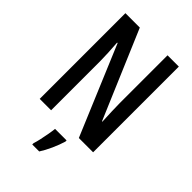

<svg xmlns="http://www.w3.org/2000/svg" viewBox="-273 -812 1131 1131"><g transform="rotate(45 292.5 -246.5)"><path d="M515 0H396L162 -557H158Q161 -513 163 -475Q165 -437 165 -407V0H70V-714H190L423 -166H426Q424 -212 422.5 -249.5Q421 -287 421 -316V-714H515ZM355 71Q344 108 325.5 149Q307 190 287 221H229V209Q235 192 241 164.5Q247 137 252 109Q257 81 259 61H355Z"/></g></svg>

Font: Noto Sans Thai Looped ExtraCondensed Medium
Style: Regular
Weight: 500
Width: 2
Designer: Sasikarn Vongin, Ben Mitchell
Foundry: The Fontpad Ltd
Version: Version 1.001; ttfautohint (v1.8.4.7-5d5b)